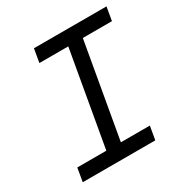

<svg xmlns="http://www.w3.org/2000/svg" viewBox="-161 -820 909 948"><g transform="rotate(-30 293.0 -346.5)"><path d="M40.5 0H454.1L467.3 -76.7H302.2L397 -616.7H563L576.2 -693.4H162.6L149.4 -616.7H314L219.2 -76.7H53.7Z"/></g></svg>

Font: Cascadia Mono NF SemiLight
Style: Italic
Weight: 350
Italic angle: -10°
Monospace: yes
Designer: Aaron Bell
Foundry: Saja Typeworks
Version: Version 2404.023